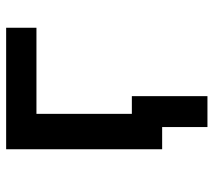

<svg xmlns="http://www.w3.org/2000/svg" viewBox="-56 -504 711 640"><g transform="rotate(-90 300.0 -184.5)"><path d="M196 151V0H122V-520H527V-419H240V-101H299V151Z"/></g></svg>

Font: Zed Sans Extended
Style: Bold
Weight: 700
Width: 7
Designer: Belleve Invis
Foundry: Belleve Invis
Version: Version 1.0.0; ttfautohint (v1.8.4)